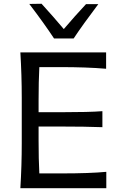

<svg xmlns="http://www.w3.org/2000/svg" viewBox="-20 -988 634 1008"><path d="M366.7 -786.1H263.7Q212.9 -863.3 133.8 -967.3L198.2 -968.3Q258.8 -901.9 314.9 -835.4Q374 -904.8 431.6 -966.3H496.1Q414.6 -858.4 366.7 -786.1ZM186.5 -77.6H302.7Q451.2 -77.6 538.1 -85.9V0H86.9Q94.2 -118.7 94.2 -235.4V-475.1Q94.2 -592.8 86.9 -712.9H537.1V-627Q436.5 -635.7 294.4 -635.7H186.5Q182.6 -561.5 182.6 -461.9V-398.9H301.3Q448.2 -398.9 517.6 -404.3V-320.3Q425.3 -323.7 300.8 -323.7H182.6V-249Q182.6 -151.4 186.5 -77.6Z"/></svg>

Font: Commissioner Flair
Style: Regular
Weight: 400
Designer: Kostas Bartsokas
Foundry: Kostas Bartsokas
Version: Version 1.000